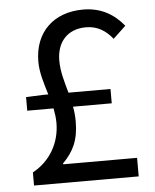

<svg xmlns="http://www.w3.org/2000/svg" viewBox="-52 -770 659 815"><g transform="rotate(-5 277.5 -363.0)"><path d="M191 -79V-83C237 -129 260 -177 260 -256C260 -278 258 -299 254 -319H419V-380H240C227 -427 213 -471 213 -519C213 -597 258 -650 338 -650C388 -650 423 -626 451 -591L505 -642C465 -691 411 -726 332 -726C207 -726 124 -648 124 -522C124 -474 140 -427 154 -380H134L59 -377V-319H171C175 -298 178 -278 178 -257C178 -173 136 -97 60 -56V0H506V-79Z"/></g></svg>

Font: Source Han Sans KR Regular
Style: Regular
Weight: 400
Designer: Ryoko NISHIZUKA (kana & ideographs); Paul D. Hunt (Latin, Greek & Cyrillic); Wenlong ZHANG (bopomofo); Sandoll Communica
Foundry: Adobe Systems Incorporated
Version: Version 1.004;PS 1.004;hotconv 1.0.82;makeotf.lib2.5.63406